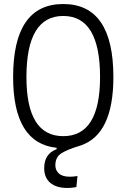

<svg xmlns="http://www.w3.org/2000/svg" viewBox="-20 -723 626 950"><path d="M313 207Q258.3 207 228.5 181.4Q198.7 155.8 198.7 108.9Q198.7 38.1 260.3 15.1V8.3Q44.9 -14.2 44.9 -341.8Q44.9 -703.1 293 -703.1Q541 -703.1 541 -341.8Q541 -57.1 378.4 -2.9Q377 -2.4 376 -2.4Q372.6 -1 369.6 0Q318.4 15.1 286.1 33.9Q253.9 52.7 253.9 95.2Q253.9 119.6 271.5 135.5Q289.1 151.4 325.7 151.4Q343.3 151.4 363.3 147.9L357.9 202.6Q346.2 205.1 334.5 206.1Q322.8 207 313 207ZM293 -49.3Q475.1 -49.3 475.1 -341.8Q475.1 -644 293 -644Q110.8 -644 110.8 -341.8Q110.8 -49.3 293 -49.3Z"/></svg>

Font: Cascadia Mono PL Light
Style: Regular
Weight: 300
Monospace: yes
Designer: Aaron Bell
Foundry: Saja Typeworks
Version: Version 2404.023; ttfautohint (v1.8.4)